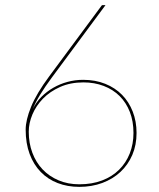

<svg xmlns="http://www.w3.org/2000/svg" viewBox="-20 -720 620 748"><path d="M304 -409Q351.5 -409 390 -393.5Q428.5 -378 455.5 -350.5Q482.5 -323 497.2 -285Q512 -247 512 -202Q512 -155 495.5 -116.5Q479 -78 449.2 -50.2Q419.5 -22.5 378.5 -7.2Q337.5 8 289 8Q243 8 204.8 -6.8Q166.5 -21.5 138.8 -50Q111 -78.5 95.5 -120Q80 -161.5 80 -215Q80 -252 101 -303.8Q122 -355.5 172 -423L375 -697Q376.5 -699.5 378 -699.8Q379.5 -700 381 -700H391L182 -418Q155 -381.5 136.8 -351.8Q118.5 -322 107.5 -295Q120.5 -321.5 141.2 -342.5Q162 -363.5 187.8 -378.2Q213.5 -393 243 -401Q272.5 -409 304 -409ZM92 -207Q92 -162.5 106 -125Q120 -87.5 145.8 -60.2Q171.5 -33 208 -17.5Q244.5 -2 289 -2Q338.5 -2 377.8 -17Q417 -32 444 -58.8Q471 -85.5 485.5 -122.2Q500 -159 500 -202Q500 -247.5 485.8 -284Q471.5 -320.5 445.8 -346Q420 -371.5 384 -385.2Q348 -399 305 -399Q254 -399 214.2 -381.2Q174.5 -363.5 147.5 -335.8Q120.5 -308 106.2 -274Q92 -240 92 -207Z"/></svg>

Font: Lato Hairline
Style: Regular
Weight: 250
Designer: Lukasz Dziedzic
Foundry: Lukasz Dziedzic
Version: Version 1.104; Western+Polish opensource